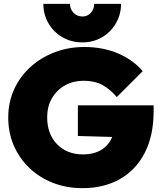

<svg xmlns="http://www.w3.org/2000/svg" viewBox="-20 -969 837 1001"><path d="M410 12Q327 12 256.5 -15.5Q186 -43 133.5 -93Q81 -143 52 -210Q23 -277 23 -356Q23 -436 53.5 -503Q84 -570 138.5 -619.5Q193 -669 265 -696.5Q337 -724 419 -724Q518 -724 596.5 -690Q675 -656 724 -598L589 -463Q552 -506 512 -527Q472 -548 416 -548Q363 -548 320 -524.5Q277 -501 251.5 -458Q226 -415 226 -357Q226 -270 277.5 -217Q329 -164 413 -164Q470 -164 508.5 -188Q547 -212 565 -255L386 -260V-420H781V-390Q781 -262 734.5 -172Q688 -82 604.5 -35Q521 12 410 12ZM611 -949Q611 -893 584 -847Q557 -801 511.5 -774.5Q466 -748 410 -748Q352 -748 306 -774.5Q260 -801 233 -847Q206 -893 206 -949H345Q345 -921 363.5 -902Q382 -883 410 -883Q436 -883 453.5 -902Q471 -921 471 -949Z"/></svg>

Font: Outfit Black
Style: Regular
Weight: 900
Designer: Rodrigo Fuenzalida
Foundry: fragTYPE
Version: Version 1.100; ttfautohint (v1.8.4.7-5d5b)